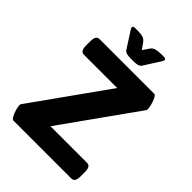

<svg xmlns="http://www.w3.org/2000/svg" viewBox="-224 -880 984 984"><g transform="rotate(45 267.5 -388.0)"><path d="M23.4 0ZM23.4 -77.6Q23.4 -80.1 24.9 -85.9L315.9 -494.1H74.7Q61 -494.1 54.9 -504.4Q48.8 -514.6 48.8 -537.6V-564Q48.8 -586.9 54.9 -597.2Q61 -607.4 74.7 -607.4H471.7Q478 -607.4 485.6 -592.8Q493.2 -578.1 498.3 -558.8Q503.4 -539.6 503.4 -527.8Q503.4 -522.5 502.4 -521L212.4 -113.8H477.5Q491.2 -113.8 497.3 -103.5Q503.4 -93.3 503.4 -70.8V-43.5Q503.4 -20.5 497.3 -10.3Q491.2 0 477.5 0H57.6Q50.3 0 42.5 -14.2Q34.7 -28.3 29.1 -47.1Q23.4 -65.9 23.4 -77.6ZM210 -666.5 153.3 -754.9Q148.4 -761.7 148.4 -768.1Q148.4 -772.5 152.6 -774.4Q156.7 -776.4 166 -776.4H185.1Q206.5 -776.4 220.2 -772Q233.9 -767.6 243.2 -754.9L267.6 -720.7L291.5 -755.9Q299.3 -767.6 314.5 -772Q329.6 -776.4 350.6 -776.4H370.1Q386.7 -776.4 386.7 -768.1Q386.7 -761.7 381.8 -754.9L325.7 -666.5Q318.8 -655.8 306.9 -652.8Q294.9 -649.9 272.5 -649.9H263.2Q240.7 -649.9 228.5 -652.8Q216.3 -655.8 210 -666.5Z"/></g></svg>

Font: Jaldi
Style: Bold
Weight: 400
Designer: Pablo Cosgaya and Nicolas Silva
Foundry: Omnibus-Type
Version: Version 1.007